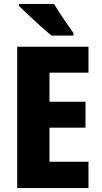

<svg xmlns="http://www.w3.org/2000/svg" viewBox="-20 -950 513 970"><path d="M427 0H67V-714H427V-583H230V-436H412V-305H230V-133H427ZM253 -930H76V-920Q94 -902 125 -873Q156 -844 188 -815Q220 -786 241 -770H351V-783Q333 -808 302.5 -853Q272 -898 253 -930Z"/></svg>

Font: Noto Sans Display SemiCondensed Extra
Style: Regular
Weight: 800
Width: 4
Designer: Monotype Design Team
Foundry: Monotype Imaging Inc.
Version: Version 1.900